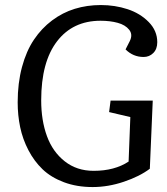

<svg xmlns="http://www.w3.org/2000/svg" viewBox="-20 -735 669 769"><path d="M591.8 -332 580.1 -59.1Q539.1 -28.3 476.1 -7.1Q413.1 14.2 351.1 14.2Q287.6 14.2 236.1 -5.1Q184.6 -24.4 150.6 -56.9Q116.7 -89.4 93.8 -133.5Q70.8 -177.7 60.8 -225.6Q50.8 -273.4 50.8 -325.2Q50.8 -402.3 68.1 -466.6Q85.4 -530.8 116 -576.2Q146.5 -621.6 188.5 -653.1Q230.5 -684.6 279.5 -699.7Q328.6 -714.8 383.8 -714.8Q440.4 -714.8 491 -698.2Q541.5 -681.6 575.7 -646.7Q609.9 -611.8 609.9 -565.9Q609.9 -538.6 594 -522.7Q578.1 -506.8 555.2 -506.8Q513.2 -506.8 482.9 -537.1L500 -570.8Q512.7 -596.7 497.3 -616Q481.9 -635.3 451.4 -643.6Q420.9 -651.9 382.8 -651.9Q271.5 -651.9 208.3 -569.3Q145 -486.8 145 -333Q145 -252.9 168 -189.9Q190.9 -127 239.3 -88.9Q287.6 -50.8 355 -50.8Q439 -50.8 495.1 -87.9L502 -266.1L417 -286.1L422.9 -332Z"/></svg>

Font: Literata Book
Style: Italic
Weight: 400
Italic angle: -3°
Designer: Latin by Veronika Burian and Jose Scaglione. Greek by Irene Vlachou. Cyrillic by Vera Evstafieva
Foundry: TypeTogether
Version: Version 1.003;PS 001.003;hotconv 1.0.88;makeotf.lib2.5.64775